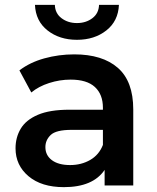

<svg xmlns="http://www.w3.org/2000/svg" viewBox="-20 -764 647 791"><path d="M411 0V-64Q363 7 243 7Q151 7 97.5 -38Q44 -83 44 -153Q44 -198 65.5 -234Q87 -270 136 -291Q185 -312 266 -312H404V-320Q404 -375 371 -405.5Q338 -436 271 -436Q226 -436 182.5 -422Q139 -408 109 -383L60 -474Q103 -507 162.5 -523.5Q222 -540 286 -540Q402 -540 465.5 -484.5Q529 -429 529 -313V0ZM404 -167V-229H275Q211 -229 189 -208Q167 -187 167 -158Q167 -124 194 -104Q221 -84 269 -84Q315 -84 351.5 -105Q388 -126 404 -167ZM297 -600Q225 -600 176 -638.5Q127 -677 124 -744H206Q207 -709 233.5 -689Q260 -669 297 -669Q334 -669 360.5 -689Q387 -709 388 -744H470Q467 -677 418 -638.5Q369 -600 297 -600Z"/></svg>

Font: Montserrat SemiBold
Style: Regular
Weight: 600
Designer: Julieta Ulanovsky
Foundry: Julieta Ulanovsky
Version: Version 9.000; ttfautohint (v1.8.4.7-5d5b)